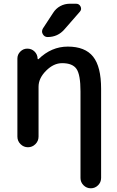

<svg xmlns="http://www.w3.org/2000/svg" viewBox="-20 -803 619 1019"><path d="M261.7 -734.4Q276.4 -757.8 299.8 -770.5Q323.2 -783.2 350.6 -783.2H383.8Q400.4 -783.2 407.7 -768.1Q415 -752.9 403.3 -740.2L322.3 -647.5Q287.1 -606.4 232.4 -606.4Q215.8 -606.4 207 -622.1Q203.1 -628.9 203.1 -635.7Q203.1 -644.5 208 -652.3ZM516.6 -332V141.6Q516.6 164.1 500.5 180.2Q484.4 196.3 461.9 196.3Q439.5 196.3 423.3 180.2Q407.2 164.1 407.2 141.6V-318.4Q407.2 -406.2 386.2 -437Q365.2 -467.8 309.6 -467.8Q264.6 -467.8 224.6 -427.7Q184.6 -387.7 184.6 -342.8V-78.1Q184.6 -54.7 168 -38.1Q151.4 -21.5 128.4 -21.5Q105.5 -21.5 88.9 -38.1Q72.3 -54.7 72.3 -78.1V-492.2Q72.3 -513.7 87.9 -529.3Q103.5 -544.9 125 -544.9Q147.5 -544.9 163.1 -529.8Q178.7 -514.6 179.7 -492.2V-491.2Q179.7 -489.3 181.6 -488.8Q183.6 -488.3 184.6 -489.3Q252.9 -555.7 339.8 -555.7Q431.6 -555.7 474.1 -502.4Q516.6 -449.2 516.6 -332Z"/></svg>

Font: Gen Jyuu Gothic P Medium
Style: Regular
Weight: 500
Designer: [Source Han Sans]
Ryoko NISHIZUKA  (kana & ideographs); Paul D. Hunt (Latin, Greek & Cyrillic); Wenlong ZHANG  (bopomofo
Version: Version 1.002.20150607